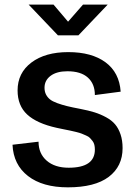

<svg xmlns="http://www.w3.org/2000/svg" viewBox="-20 -802 589 832"><path d="M231 -648.9 104 -782.2H211.9L274.9 -708L339.8 -782.2H446.8L319.8 -648.9ZM273.9 9.8Q164.6 9.8 101.3 -39.3Q38.1 -88.4 34.2 -174.8L147 -188Q147 -136.7 182.1 -106Q217.3 -75.2 277.8 -75.2Q391.1 -75.2 391.1 -153.8Q391.1 -165 388.9 -174.3Q386.7 -183.6 380.9 -191.2Q375 -198.7 369.6 -204.3Q364.3 -210 353 -214.8Q341.8 -219.7 334 -222.9Q326.2 -226.1 310.5 -230Q294.9 -233.9 285.4 -235.8Q275.9 -237.8 256.3 -241.7Q236.8 -245.6 226.1 -248Q139.6 -267.1 97.9 -305.7Q56.2 -344.2 56.2 -410.2Q56.2 -485.8 116 -531Q175.8 -576.2 275.9 -576.2Q377.4 -576.2 437.3 -532Q497.1 -487.8 502.9 -404.8L391.1 -390.1Q391.1 -438.5 360.8 -465.8Q330.6 -493.2 272 -493.2Q225.6 -493.2 199.2 -473.4Q172.9 -453.6 172.9 -421.9Q172.9 -405.3 179.2 -392.8Q185.5 -380.4 196.3 -371.6Q207 -362.8 227.8 -355.2Q248.5 -347.7 270.3 -342.3Q292 -336.9 328.1 -330.1Q363.8 -323.2 389.6 -315.2Q415.5 -307.1 439.7 -293.9Q463.9 -280.8 478.8 -263.2Q493.7 -245.6 502.4 -219.5Q511.2 -193.4 511.2 -160.2Q511.2 -81.1 451.2 -35.6Q391.1 9.8 273.9 9.8Z"/></svg>

Font: BDO Grotesk Medium
Style: Regular
Weight: 500
Designer: Deni Anggara
Foundry: Lokal Container
Version: Version 2.000